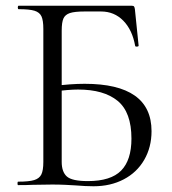

<svg xmlns="http://www.w3.org/2000/svg" viewBox="-20 -645 598 669"><path d="M243 1Q228 0 207 -1Q186 -2 162 -2L94 -1Q76 0 43 0Q41 0 41 -6Q41 -12 43 -12Q81 -12 99 -17.5Q117 -23 124 -37Q131 -51 131 -81V-544Q131 -574 124.5 -588Q118 -602 100.5 -607.5Q83 -613 45 -613Q42 -613 42 -619Q42 -625 45 -625H439Q445 -625 447 -622.5Q449 -620 450 -613L463 -486Q463 -483 457.5 -482.5Q452 -482 451 -485Q441 -541 409.5 -573Q378 -605 332 -605H275Q240 -605 223.5 -599.5Q207 -594 201 -580.5Q195 -567 195 -538V-81Q195 -46 213 -30Q231 -14 286 -14Q366 -14 402 -50.5Q438 -87 438 -162Q438 -254 390 -293.5Q342 -333 252 -333Q219 -333 168 -326L166 -345Q225 -353 275 -353Q508 -353 508 -188Q508 -132 482.5 -88Q457 -44 411 -20Q365 4 306 4Q279 4 243 1Z"/></svg>

Font: Cormorant Infant
Style: Regular
Weight: 400
Designer: Christian Thalmann (Catharsis Fonts)
Foundry: Catharsis Fonts
Version: Version 4.000